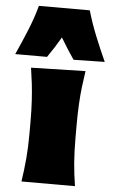

<svg xmlns="http://www.w3.org/2000/svg" viewBox="-113 -946 582 986"><g transform="rotate(5 177.5 -453.0)"><path d="M36.1 0Q45.4 -61 50.5 -119.1Q55.7 -177.2 55.7 -250.5V-308.6Q55.7 -371.1 52.7 -418.5Q49.8 -465.8 45.2 -505.9Q40.5 -545.9 34.2 -586.4L314.5 -593.3Q308.1 -551.8 303.2 -510.7Q298.3 -469.7 295.7 -421.4Q293 -373 293 -308.6V-250.5Q293 -177.2 297.6 -119.1Q302.2 -61 312 0ZM-52.7 -648.9Q-23.4 -713.4 2.9 -777.6Q29.3 -841.8 46.9 -906.2H309.1Q327.6 -841.8 353.5 -777.6Q379.4 -713.4 408.7 -648.9L248 -646Q212.4 -698.2 178.7 -754.9Q163.1 -728 146.2 -701.4Q129.4 -674.8 111.3 -648.9Z"/></g></svg>

Font: Pinar-DS1-FD Black
Style: Regular
Weight: 900
Designer: Amin Abedi
Version: Version 2.000